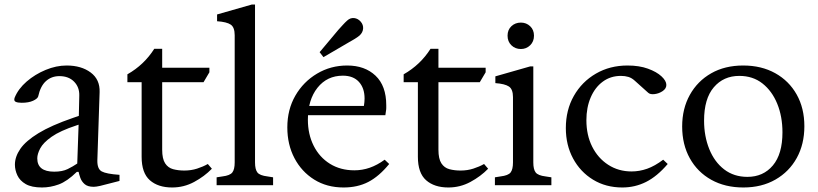

<svg xmlns="http://www.w3.org/2000/svg" viewBox="-20 -820 3623 850"><path d="M166 10Q120 10 94 -5Q68 -20 57 -43.5Q46 -67 46 -91Q46 -126 70 -161Q94 -196 150.5 -230.5Q207 -265 303 -298L329 -307L331 -397Q332 -434 308 -458.5Q284 -483 243 -483Q208 -483 183.5 -461Q159 -439 149 -393Q146 -383 126.5 -374Q107 -365 76 -365Q58 -365 49 -369.5Q40 -374 45 -388Q61 -427 98 -459Q135 -491 182 -510.5Q229 -530 275 -530Q340 -530 381.5 -499Q423 -468 421 -412L411 -111Q410 -72 430.5 -61Q451 -50 509 -46V-19L474 -10Q441 -1 423 3Q405 7 395 7Q368 7 354.5 -5Q341 -17 335.5 -33Q330 -49 328 -59H320Q277 -17 240 -3.5Q203 10 166 10ZM220 -60Q256 -60 279.5 -71.5Q303 -83 322 -96L328 -268L319 -265Q246 -241 208.5 -214.5Q171 -188 158 -163Q145 -138 145 -119Q145 -60 220 -60Z M742 10Q680 10 643.5 -22Q607 -54 607 -126V-456H544V-491Q618 -533 663 -604H698V-522V-493V-157Q698 -117 711 -97Q724 -77 746.5 -71Q769 -65 796 -65Q826 -65 852.5 -73.5Q879 -82 900 -94L918 -73Q885 -39 839.5 -14.5Q794 10 742 10ZM654 -456V-520H907V-500L881 -456Z M939 0V-35L965 -39Q998 -43 1008.5 -56.5Q1019 -70 1019 -101V-664Q1019 -699 1001.5 -711Q984 -723 941 -726V-756L1095 -800H1109V-101Q1109 -70 1119.5 -56.5Q1130 -43 1164 -39L1189 -35V0Z M1501 10Q1427 10 1371 -25Q1315 -60 1283.5 -120Q1252 -180 1252 -256Q1252 -335 1287.5 -396.5Q1323 -458 1383.5 -494Q1444 -530 1517 -530Q1595 -530 1642.5 -485Q1690 -440 1690 -354Q1690 -348 1690 -341.5Q1690 -335 1688 -324L1686 -310H1329V-351H1591Q1594 -369 1594 -384Q1594 -430 1569 -457.5Q1544 -485 1498 -485Q1428 -485 1385.5 -431.5Q1343 -378 1343 -290Q1343 -226 1368.5 -175Q1394 -124 1440.5 -95Q1487 -66 1549 -66Q1584 -66 1617 -77.5Q1650 -89 1683 -113L1703 -94Q1658 -39 1610.5 -14.5Q1563 10 1501 10ZM1412 -567 1395 -589 1478 -688Q1489 -700 1498 -710Q1507 -720 1517 -729Q1531 -742 1548 -740Q1565 -738 1577 -724Q1589 -710 1587.5 -693Q1586 -676 1572 -663Q1561 -654 1550 -647.5Q1539 -641 1525 -633Z M1965 10Q1903 10 1866.5 -22Q1830 -54 1830 -126V-456H1767V-491Q1841 -533 1886 -604H1921V-522V-493V-157Q1921 -117 1934 -97Q1947 -77 1969.5 -71Q1992 -65 2019 -65Q2049 -65 2075.5 -73.5Q2102 -82 2123 -94L2141 -73Q2108 -39 2062.5 -14.5Q2017 10 1965 10ZM1877 -456V-520H2130V-500L2104 -456Z M2171 0V-35L2196 -39Q2230 -43 2240.5 -56.5Q2251 -70 2251 -101V-390Q2251 -425 2233 -437Q2215 -449 2173 -452V-482L2327 -526H2341V-101Q2341 -70 2351.5 -56.5Q2362 -43 2395 -39L2421 -35V0ZM2286 -603Q2261 -603 2244 -619.5Q2227 -636 2227 -662Q2227 -688 2244 -704Q2261 -720 2286 -720Q2310 -720 2327 -704Q2344 -688 2344 -662Q2344 -636 2327 -619.5Q2310 -603 2286 -603Z M2735 10Q2662 10 2605.5 -24.5Q2549 -59 2517 -118.5Q2485 -178 2485 -253Q2485 -333 2520.5 -395.5Q2556 -458 2618 -494Q2680 -530 2758 -530Q2810 -530 2848.5 -516Q2887 -502 2908.5 -482Q2930 -462 2930 -444Q2930 -428 2914 -417Q2898 -406 2878.5 -403.5Q2859 -401 2850 -409L2791 -462Q2777 -475 2762 -479.5Q2747 -484 2729 -484Q2683 -484 2648.5 -458.5Q2614 -433 2595 -388.5Q2576 -344 2576 -288Q2576 -222 2601.5 -171Q2627 -120 2672.5 -90.5Q2718 -61 2776 -61Q2811 -61 2845 -73Q2879 -85 2916 -113L2936 -94Q2889 -39 2840 -14.5Q2791 10 2735 10Z M3271 10Q3190 10 3129 -24Q3068 -58 3034 -119Q3000 -180 3000 -260Q3000 -339 3034 -400Q3068 -461 3128.5 -495.5Q3189 -530 3270 -530Q3351 -530 3412 -496Q3473 -462 3507 -401.5Q3541 -341 3541 -261Q3541 -182 3507.5 -121Q3474 -60 3413 -25Q3352 10 3271 10ZM3289 -37Q3359 -37 3401.5 -87.5Q3444 -138 3444 -234Q3444 -304 3421 -360.5Q3398 -417 3355.5 -450.5Q3313 -484 3253 -484Q3183 -484 3140 -433.5Q3097 -383 3097 -286Q3097 -217 3120 -160Q3143 -103 3186 -70Q3229 -37 3289 -37Z"/></svg>

Font: Hedvig Letters Serif 18pt
Style: Regular
Weight: 400
Designer: Alexander Örn & Tor Weibull
Foundry: Kanon Foundry
Version: Version 1.000